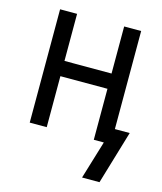

<svg xmlns="http://www.w3.org/2000/svg" viewBox="-106 -598 716 851"><g transform="rotate(15 252.0 -172.5)"><path d="M431 175H351L404 0H358V-234H142V0H64V-520H142V-304H358V-520H436V-70H504Z"/></g></svg>

Font: Iosevka Curly
Style: Regular
Weight: 400
Monospace: yes
Designer: Belleve Invis
Foundry: Belleve Invis
Version: Version 22.1.2; ttfautohint (v1.8.4)